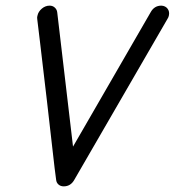

<svg xmlns="http://www.w3.org/2000/svg" viewBox="-20 -668 620 681"><path d="M553 -648Q567 -647 574.5 -637Q582 -627 579 -613Q578 -607 574 -601L244 -31Q231 -7 206 -7Q195 -7 187.5 -13.5Q180 -20 179 -31Q174 -67 167.5 -126Q161 -185 146.5 -310Q132 -435 122 -518Q112 -601 112 -601Q111 -607 113 -613Q116 -627 128.5 -637.5Q141 -648 156 -648Q167 -648 174.5 -641Q182 -634 183 -624L239 -148L514 -624Q527 -648 552 -648Q553 -648 553 -648Z"/></svg>

Font: Brass Mono
Style: Italic
Weight: 400
Italic angle: -13°
Monospace: yes
Version: Version 1.100; ttfautohint (v1.8.3) -l 8 -r 50 -G 200 -x 14 